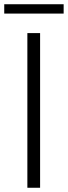

<svg xmlns="http://www.w3.org/2000/svg" viewBox="-23 -885 320 905"><path d="M106 0H166V-729H106ZM-3 -821H277V-865H-3Z"/></svg>

Font: Noto Sans HK Light
Style: Regular
Weight: 300
Designer: Ryoko NISHIZUKA 西塚涼子 (kana, bopomofo & ideographs); Paul D. Hunt (Latin, Greek & Cyrillic); Sandoll Communications 산돌커뮤니
Foundry: Adobe
Version: Version 2.004;hotconv 1.0.118;makeotfexe 2.5.65603